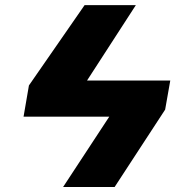

<svg xmlns="http://www.w3.org/2000/svg" viewBox="-20 -748 744 768"><path d="M640.6 -309.6 438.5 0H232.4L417 -281.2H74.2L95.7 -406.2L318.4 -727.5H523.4L328.1 -425.8H661.1Z"/></svg>

Font: Inter Tight Black
Style: Italic
Weight: 900
Italic angle: -9.39999°
Designer: Rasmus Andersson
Foundry: rsms
Version: Version 3.004; ttfautohint (v1.8.4.7-5d5b)